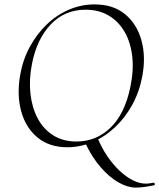

<svg xmlns="http://www.w3.org/2000/svg" viewBox="-20 -656 722 871"><path d="M595 195Q559 195 517.5 171.5Q476 148 436.5 102.5Q397 57 366 -9L423 -29Q442 16 467.5 53.5Q493 91 523 119Q553 147 583 162Q613 177 641 177Q650 177 660 175.5Q670 174 677 173Q680 172 681.5 177Q683 182 681 184Q658 189 636 192Q614 195 595 195ZM285 12Q204 12 150.5 -32Q97 -76 76.5 -150Q56 -224 71 -313Q83 -384 115 -443Q147 -502 192.5 -545.5Q238 -589 293.5 -612.5Q349 -636 409 -636Q494 -636 547.5 -591.5Q601 -547 621.5 -473.5Q642 -400 626 -313Q613 -241 580.5 -181.5Q548 -122 501.5 -78.5Q455 -35 399.5 -11.5Q344 12 285 12ZM327 -14Q416 -14 481 -76.5Q546 -139 571 -260Q587 -335 580 -399Q573 -463 545.5 -511Q518 -559 473 -585.5Q428 -612 368 -612Q274 -612 210.5 -545.5Q147 -479 125 -366Q111 -295 118 -231.5Q125 -168 151 -119Q177 -70 221.5 -42Q266 -14 327 -14Z"/></svg>

Font: Cormorant Infant Light
Style: Italic
Weight: 300
Italic angle: -10°
Designer: Christian Thalmann (Catharsis Fonts)
Foundry: Catharsis Fonts
Version: Version 4.001